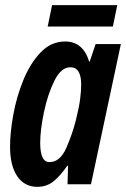

<svg xmlns="http://www.w3.org/2000/svg" viewBox="-20 -715 489 745"><path d="M418 -612 435 -695H182L165 -612ZM136 -160Q136 -210 150.5 -279.5Q165 -349 191 -401.5Q217 -454 253 -454Q295 -454 295 -387Q295 -362 291 -331Q287 -300 275 -251Q261 -195 237 -140.5Q213 -86 172 -86Q136 -86 136 -160ZM241 -72H244L242 0H333L449 -544H351L328 -476H326Q302 -554 233 -554Q178 -554 137.5 -511.5Q97 -469 70.5 -404Q44 -339 31.5 -269.5Q19 -200 19 -146Q19 -72 47 -31Q75 10 125 10Q162 10 189 -12.5Q216 -35 241 -72Z"/></svg>

Font: Noto Sans Display Condensed
Style: Bold Italic
Weight: 700
Width: 3
Designer: Monotype Design team
Foundry: Monotype Imaging Inc.
Version: 1.000